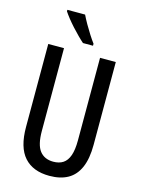

<svg xmlns="http://www.w3.org/2000/svg" viewBox="-137 -1007 803 1093"><g transform="rotate(15 264.5 -460.5)"><path d="M463.4 -713.9V-226.1Q463.4 -144.5 440.7 -92.3Q418 -40 374 -15.1Q330.1 9.8 265.1 9.8Q168 9.8 116.7 -47.6Q65.4 -105 65.4 -225.1V-713.9H158.2V-226.1Q158.2 -144.5 186 -109.1Q213.9 -73.7 265.6 -73.7Q300.3 -73.7 323.5 -88.9Q346.7 -104 358.6 -137.7Q370.6 -171.4 370.6 -227.1V-713.9ZM224.6 -929.7Q235.4 -907.2 251.2 -879.4Q267.1 -851.6 283.7 -825.7Q300.3 -799.8 314 -781.7V-770H254.9Q240.2 -782.7 221.2 -801.8Q202.1 -820.8 182.6 -842.3Q163.1 -863.8 146.7 -884.5Q130.4 -905.3 120.1 -920.9V-929.7Z"/></g></svg>

Font: Open Sans Condensed Medium
Style: Regular
Weight: 500
Width: 3
Designer: Monotype Design Team
Foundry: Monotype Imaging Inc.
Version: Version 3.000